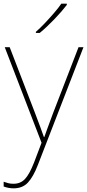

<svg xmlns="http://www.w3.org/2000/svg" viewBox="-26 -786 476 1049"><path d="M0 -528H27L164 -172Q182 -124 194.5 -91Q207 -58 214 -37H216Q224 -59 235.5 -91Q247 -123 264 -168L403 -528H430L181 115Q156 180 126.5 211.5Q97 243 48 243Q21 243 -6 233V207Q8 212 20 215Q32 218 48 218Q86 218 110.5 192Q135 166 160 102L201 -6ZM339 -759Q313 -725 272 -682Q231 -639 191 -606H170V-612Q193 -632 219.5 -660Q246 -688 270.5 -716.5Q295 -745 309 -766H339Z"/></svg>

Font: Noto Sans Myanmar UI Thin
Style: Regular
Weight: 100
Designer: Monotype Design Team
Foundry: Monotype Imaging Inc.
Version: Version 2.103; ttfautohint (v1.8.4.7-5d5b)